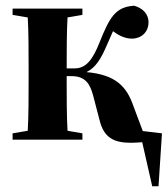

<svg xmlns="http://www.w3.org/2000/svg" viewBox="-20 -488 586 671"><path d="M328 -68C343 -6 379 11 438 11C451 11 464 10 477 9L512 163H534L546 -22L479 -30L446 -118C423 -184 386 -227 282 -236C314 -251 333 -283 352 -327C360 -344 367 -362 375 -379C392 -366 415 -353 441 -353C473 -353 499 -375 499 -410C499 -441 477 -460 449 -468C383 -464 363 -427 328 -340C305 -282 282 -249 241 -249H213V-251C213 -305 213 -375 216 -427L268 -436V-458H24V-436L77 -427C80 -375 80 -305 80 -251V-207C80 -153 80 -82 77 -31L24 -22V0H268V-22L216 -31C213 -82 213 -153 213 -207V-222H230C280 -222 295 -192 305 -156Z"/></svg>

Font: Source Serif 4 Display
Style: Bold
Weight: 700
Designer: Frank Grießhammer
Foundry: Adobe Systems Incorporated
Version: Version 4.004;hotconv 1.0.117;makeotfexe 2.5.65602